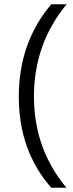

<svg xmlns="http://www.w3.org/2000/svg" viewBox="-20 -720 342 899"><path d="M291 159H220Q68 -14 68 -267Q68 -521 220 -700H292Q139 -515 139 -268Q139 -23 291 159Z"/></svg>

Font: A_ThatdaokhamC
Style: Regular
Weight: 400
Designer: Rangsiwut Chaisin
Foundry: Rangsiwut Chaisin
Version: Version 1.000